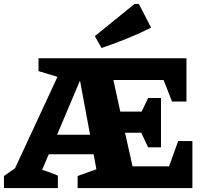

<svg xmlns="http://www.w3.org/2000/svg" viewBox="-44 -952 1038 972"><path d="M706 -206 671 -280H589L627 -110H812L858 -238H930V0H349V-61L444 -95L430 -171H203L169 -92Q190 -86 210 -78.5Q230 -71 249 -63V0H-24V-61L32 -100L247 -563L151 -592V-657H900V-438H827L784 -547H530L565 -387H673L706 -456H771V-206ZM245 -270H412L361 -544ZM470 -709 436 -769 637 -932H659L721 -812Q659 -781 597 -756Q535 -731 470 -709Z"/></svg>

Font: Piazzolla ExtraBold
Style: Regular
Weight: 800
Designer: Juan Pablo del Peral
Foundry: Huerta Tipografica
Version: Version 1.330